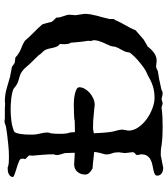

<svg xmlns="http://www.w3.org/2000/svg" viewBox="33 -773 737 843"><g transform="rotate(-90 401.5 -351.5)"><path d="M51.8 -29.8Q51.8 -37.1 58.6 -40.5Q65.4 -43.9 75.9 -46.1Q86.4 -48.3 98.6 -50.8Q110.8 -53.2 121.3 -58.6Q131.8 -64 138.7 -73.7Q145.5 -83.5 145.5 -100.6L142.1 -116.7Q142.1 -120.1 144 -122.3Q146 -124.5 148.4 -126.5Q150.9 -128.4 152.8 -130.9Q154.8 -133.3 154.8 -137.7L150.9 -171.4L153.3 -190.9Q154.3 -193.4 154.3 -201.2Q154.3 -216.8 149.7 -228.3Q145 -239.7 145 -251Q145 -257.8 145.5 -259.3Q148.9 -270.5 151.9 -282.5Q154.8 -294.4 155.8 -306.6Q148.9 -307.1 139.6 -308.1Q130.4 -309.1 120.1 -310.3Q109.9 -311.5 100.1 -312.5Q90.3 -313.5 83.5 -313.5Q69.3 -321.8 63 -329.1Q56.6 -336.4 56.6 -346.2Q56.6 -366.2 68.8 -380.4Q81.1 -394.5 102.1 -394.5L141.6 -392.1H150.9H152.3L150.9 -435.1Q148.9 -443.4 145.5 -453.1Q142.1 -462.9 142.1 -473.1Q142.1 -474.1 142.6 -475.6Q143.1 -477.1 145.5 -483.9Q145.5 -507.3 143.6 -530Q141.6 -552.7 139.6 -577.1L140.6 -592.3Q140.6 -592.8 138.2 -595.2Q135.7 -597.7 132.6 -600.6Q129.4 -603.5 127 -606.4Q124.5 -609.4 124.5 -610.8Q125.5 -613.3 126 -615.2Q126.5 -617.2 126.5 -619.1Q126.5 -621.6 126 -624.3Q125.5 -627 124.5 -629.4Q124 -631.8 117.9 -635Q111.8 -638.2 103 -641.1Q94.2 -644 84.2 -647.2Q74.2 -650.4 65.7 -653.1Q57.1 -655.8 51.5 -658.4Q45.9 -661.1 45.9 -663.1Q45.9 -669.9 49.8 -674.6Q53.7 -679.2 59.6 -681.9Q65.4 -684.6 72.5 -685.5Q79.6 -686.5 86.4 -686.5Q97.7 -682.1 109.6 -681.4Q121.6 -680.7 132.8 -680.7Q162.6 -680.7 187 -683.6Q206.1 -685.5 227.1 -688Q248 -690.4 265.6 -693.4Q275.9 -696.8 281.2 -698.5Q286.6 -700.2 287.6 -700.2Q293.5 -700.2 296.6 -699.7Q299.8 -699.2 301.8 -698.7H351.6Q354 -697.8 357.7 -697.8Q361.3 -697.8 364.3 -697.8Q367.7 -697.8 370.8 -697.8Q374 -697.8 377 -698.7Q405.8 -698.7 432.1 -691.4Q458.5 -684.1 486.3 -675.8Q487.3 -675.8 493.4 -674.6Q499.5 -673.3 506.6 -671.9Q513.7 -670.4 520.3 -669.2Q526.9 -668 528.3 -668Q529.3 -668 532 -665.8Q534.7 -663.6 538.1 -661.4Q541.5 -659.2 544.2 -657.2Q546.9 -655.3 547.9 -655.3L570.8 -652.3Q570.8 -652.3 572.5 -650.9Q574.2 -649.4 576.2 -647.5Q578.1 -645.5 580.1 -644Q582 -642.6 583 -642.1Q596.7 -631.8 612.5 -626.2Q628.4 -620.6 644 -610.8Q659.7 -592.3 678.7 -573.7Q697.8 -555.2 714.8 -535.6Q715.3 -535.2 716.1 -533.7Q716.8 -532.2 717.8 -528.6Q718.8 -524.9 720.7 -518.6Q722.7 -512.2 725.1 -502Q725.1 -496.1 727.1 -494.1Q727.1 -492.7 729.5 -489.7Q731.9 -486.8 735.1 -483.4Q738.3 -480 741.2 -477.1Q744.1 -474.1 745.6 -473.1Q745.6 -463.4 747.6 -455.8Q749.5 -448.2 752 -441.4Q754.4 -434.6 756.3 -428.2Q758.3 -421.9 758.3 -415.5L756.3 -387.7L762.2 -349.6Q762.2 -335 759.8 -321.3Q757.3 -307.6 753.9 -294.4Q750.5 -281.2 746.6 -267.8Q742.7 -254.4 739.7 -239.7V-221.2Q739.7 -220.7 736.6 -216.6Q733.4 -212.4 733.4 -210.4Q729 -199.7 723.4 -189.5Q717.8 -179.2 711.9 -168.7Q706.1 -158.2 700.4 -147.5Q694.8 -136.7 690.4 -125L648.9 -88.9L621.1 -72.8Q617.7 -72.8 617.7 -70.3Q606.9 -55.7 591.1 -43.9Q575.2 -32.2 556.2 -32.2L530.8 -34.7Q526.4 -34.7 520.3 -31.5Q514.2 -28.3 508.8 -26.4Q507.3 -26.4 502.9 -25.6Q498.5 -24.9 493.9 -24.2Q489.3 -23.4 485.1 -22.7Q481 -22 480 -22Q478.5 -22 472.2 -20.5Q465.8 -19 457.5 -17.3Q449.2 -15.6 440.9 -13.7Q432.6 -11.7 427.7 -10.7Q421.9 -5.9 412.6 -5.9Q409.2 -5.9 403.8 -7.1Q398.4 -8.3 388.2 -10.7Q387.7 -10.7 385 -10Q382.3 -9.3 379.2 -8.3Q376 -7.3 372.6 -6.6Q369.1 -5.9 367.2 -5.9Q363.8 -6.8 358.4 -8.8Q353 -10.7 351.1 -10.7Q329.1 -7.8 308.3 -6.8Q287.6 -5.9 267.1 -5.9Q245.6 -5.9 225.6 -6.8Q205.6 -7.8 184.6 -10.7Q171.9 -13.2 163.1 -13.7Q154.3 -14.2 141.6 -14.2L85.9 -3.4Q80.1 -3.4 74 -4.9Q67.9 -6.3 63 -9.5Q58.1 -12.7 54.9 -17.6Q51.8 -22.5 51.8 -29.8ZM257.3 -311.5 237.8 -308.1Q238.8 -289.6 240 -270.8Q241.2 -252 243.7 -233.9Q245.6 -220.7 249.8 -207.5Q253.9 -194.3 253.9 -181.6L249.5 -156.2Q249.5 -133.3 264.2 -112.3Q278.8 -91.3 300.5 -75.7Q322.3 -60.1 347.2 -50.8Q372.1 -41.5 392.1 -41.5Q418.5 -41.5 439.7 -47.4Q460.9 -53.2 482.9 -65.9Q489.3 -69.8 494.4 -72Q499.5 -74.2 504.4 -76.4Q509.3 -78.6 514.4 -81.5Q519.5 -84.5 525.9 -88.9Q543.5 -101.6 560.3 -116.2Q577.1 -130.9 591.8 -149.4L594.2 -162.1Q596.2 -170.4 599.1 -176.5Q602.1 -182.6 605.5 -188.5Q608.9 -194.3 612.1 -200.4Q615.2 -206.5 617.7 -214.4Q617.7 -214.8 618.2 -217.8Q618.7 -220.7 619.1 -224.1Q619.6 -227.5 620.4 -230.5Q621.1 -233.4 621.1 -233.9Q624.5 -242.7 628.9 -251.7Q633.3 -260.7 637.2 -270Q641.1 -279.3 643.8 -289.1Q646.5 -298.8 646.5 -309.1Q644 -315.9 643.6 -318.6Q643.1 -321.3 643.1 -323.7Q643.1 -326.2 643.6 -329.6Q644 -333 644 -333.5Q643.1 -337.4 641.6 -348.1Q640.1 -358.9 638.9 -370.8Q637.7 -382.8 636.7 -393.8Q635.7 -404.8 635.7 -408.7Q631.3 -414.6 630.1 -422.6Q628.9 -430.7 628.9 -437.5Q628.9 -443.8 629.4 -448.5Q629.9 -453.1 629.9 -457Q621.6 -462.9 618.2 -471.4Q614.7 -480 612.8 -489.3Q610.8 -498.5 608.6 -508.1Q606.4 -517.6 601.1 -525.4Q600.6 -526.4 598.6 -528.6Q596.7 -530.8 594.2 -533.4Q591.8 -536.1 589.8 -538.1Q587.9 -540 587.4 -540.5L579.1 -551.8L551.8 -579.6Q540.5 -590.3 531 -602.5Q521.5 -614.7 508.8 -623.5Q499.5 -629.9 491 -632.6Q482.4 -635.3 473.6 -637.7Q464.8 -640.1 455.6 -644.5Q446.3 -648.9 436 -658.2Q430.2 -663.1 417.2 -666Q404.3 -668.9 389.6 -670.7Q375 -672.4 361.6 -672.9Q348.1 -673.3 341.8 -673.3Q319.3 -673.3 293.2 -670.2Q267.1 -667 246.1 -658.2Q242.2 -656.2 239.5 -648.9Q236.8 -641.6 235.1 -631.8Q233.4 -622.1 232.7 -611.3Q231.9 -600.6 231.9 -592.3V-577.6Q231.9 -560.1 236.6 -544.2Q241.2 -528.3 241.2 -509.3Q241.2 -506.8 240 -502.7Q238.8 -498.5 237.8 -497.6Q236.3 -487.3 235.8 -477.1Q235.4 -466.8 235.4 -457Q235.4 -448.7 235.8 -440.2Q236.3 -431.6 237.8 -423.8Q241.2 -414.1 241.9 -407.5Q242.7 -400.9 242.7 -394.5V-391.1H252Q253.9 -391.1 260 -391.4Q266.1 -391.6 273.2 -391.6Q280.3 -391.6 286.1 -391.8Q292 -392.1 293.9 -392.1Q296.4 -393.6 307.4 -394.3Q318.4 -395 330.6 -395.3Q342.8 -395.5 353.3 -395.8Q363.8 -396 365.7 -396Q372.6 -396 385 -395Q397.5 -394 409.7 -391.4Q421.9 -388.7 430.9 -384Q439.9 -379.4 439.9 -371.6Q439.9 -359.9 433.1 -347.9Q426.3 -335.9 415.3 -326.2Q404.3 -316.4 390.4 -310.3Q376.5 -304.2 362.3 -304.2H361.3Q360.4 -304.7 349.4 -305.7Q338.4 -306.6 325.4 -307.9Q312.5 -309.1 301.5 -310.1Q290.5 -311 289.6 -311Z"/></g></svg>

Font: IM FELL English
Style: Regular
Weight: 400
Designer: Igino Marini
Foundry: Igino Marini
Version: 3.00